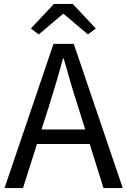

<svg xmlns="http://www.w3.org/2000/svg" viewBox="-20 -956 647 976"><path d="M300 -885H304L427 -781L467 -811L350 -936H254L137 -811L177 -781ZM191 -298 227 -410C253 -493 277 -572 300 -658H304C328 -573 351 -493 378 -410L413 -298ZM506 0H604L355 -733H252L3 0H97L168 -224H436Z"/></svg>

Font: Noto Sans T Chinese Regular
Style: Regular
Weight: 400
Designer: Ryoko NISHIZUKA (kana & ideographs); Paul D. Hunt (Latin, Greek & Cyrillic); Wenlong ZHANG (bopomofo); Sandoll Communica
Foundry: Adobe Systems Incorporated
Version: Version 1.000;PS 1;hotconv 1.0.78;makeotf.lib2.5.61930